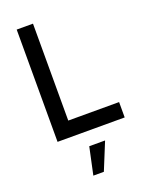

<svg xmlns="http://www.w3.org/2000/svg" viewBox="-178 -806 882 1157"><g transform="rotate(-20 263.0 -227.5)"><path d="M510.5 0H80V-720H184.5V-98.5H510.5ZM352 90H250.5L213 265H280.5Z"/></g></svg>

Font: Hauora SemiBold
Style: Regular
Weight: 600
Designer: Wayne Shih
Foundry: WCYS
Version: Version 1.001